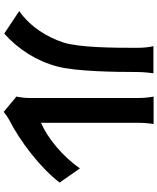

<svg xmlns="http://www.w3.org/2000/svg" viewBox="74 -879 852 1040"><g transform="rotate(90 500.0 -359.0)"><path d="M503 -22 586 47C596 39 608 29 630 17C742 -40 886 -148 969 -256L892 -366C825 -269 726 -190 645 -155C645 -216 645 -598 645 -678C645 -723 651 -762 652 -765H503C504 -762 511 -724 511 -679C511 -598 511 -149 511 -96C511 -69 507 -41 503 -22ZM40 -37 162 44C247 -32 310 -130 340 -243C367 -344 370 -554 370 -673C370 -714 376 -759 377 -764H230C236 -739 239 -712 239 -672C239 -551 238 -362 210 -276C182 -191 128 -99 40 -37Z"/></g></svg>

Font: Source Han Sans KR
Style: Bold
Weight: 700
Designer: Ryoko NISHIZUKA 西塚涼子 (kana, bopomofo & ideographs); Paul D. Hunt (Latin, Greek & Cyrillic); Sandoll Communications 산돌커뮤니
Foundry: Adobe
Version: Version 2.004;hotconv 1.0.118;makeotfexe 2.5.65603